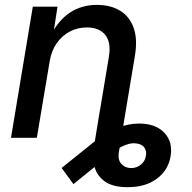

<svg xmlns="http://www.w3.org/2000/svg" viewBox="-20 -570 793 794"><path d="M508.3 204.1Q447.8 204.1 414.8 181.2Q381.8 158.2 371.3 121.1Q360.8 84 367.7 41.5L393.1 -113.8H500L471.7 58.6Q466.3 91.3 482.2 108.2Q498 125 522.5 125Q545.4 125 562.7 110.8Q580.1 96.7 583.5 74.2Q586.9 55.2 577.4 40.8Q567.9 26.4 544.9 23.4Q529.3 21 513.4 24.9Q497.6 28.8 480.5 37.8Q463.4 46.9 443.4 62L283.7 191.4L234.9 124.5L376.5 10.7Q416 -22 463.4 -40.5Q510.7 -59.1 554.7 -59.1Q623.5 -59.1 659.4 -21.2Q695.3 16.6 685.5 75.7Q676.3 133.3 629.2 168.7Q582 204.1 508.3 204.1ZM185.5 -316.9 132.3 0H25.4L115.7 -542.5H217.8L197.3 -409.7L184.1 -413.1Q219.2 -484.9 268.3 -517.3Q317.4 -549.8 380.4 -549.8Q437.5 -549.8 476.8 -525.6Q516.1 -501.5 532.7 -454.8Q549.3 -408.2 538.1 -340.3L481.4 0H374.5L430.2 -334.5Q440.4 -394 415.5 -425.3Q390.6 -456.5 339.4 -456.5Q301.8 -456.5 269.5 -439.9Q237.3 -423.3 215.1 -392.1Q192.9 -360.8 185.5 -316.9Z"/></svg>

Font: Inter 16pt Medium
Style: Italic
Weight: 500
Italic angle: -9.3988°
Version: Version 4.001;git-66647c0bb